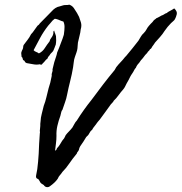

<svg xmlns="http://www.w3.org/2000/svg" viewBox="-20 -763 768 812"><path d="M248 -671.9Q240.2 -673.8 232.9 -677.2Q225.6 -680.7 217.8 -682.6Q211.9 -684.6 209.5 -682.1Q207 -679.7 202.1 -675.8Q197.3 -669.9 193.4 -665.5Q189.5 -661.1 183.6 -654.3Q163.1 -627.9 149.4 -602.1Q135.7 -576.2 122.1 -550.8Q126 -545.9 132.8 -543.5Q139.6 -541 144.5 -537.1Q160.2 -544.9 169.4 -559.6Q178.7 -574.2 189.5 -587.9Q191.4 -596.7 197.3 -603.5Q203.1 -610.4 205.1 -619.1Q206.1 -623 205.6 -627Q205.1 -630.9 209 -633.8Q210.9 -626 212.9 -622.1Q214.8 -618.2 216.8 -610.4Q218.8 -591.8 215.8 -574.2Q214.8 -571.3 213.4 -568.4Q211.9 -565.4 210.9 -561.5Q207 -550.8 205.6 -548.8Q204.1 -546.9 202.1 -543.9Q199.2 -541 195.8 -537.6Q192.4 -534.2 190.4 -530.3Q182.6 -522.5 179.7 -513.7Q174.8 -511.7 172.9 -508.3Q170.9 -504.9 166 -500Q161.1 -496.1 158.2 -491.7Q155.3 -487.3 148.4 -491.2Q134.8 -488.3 120.6 -491.2Q106.4 -494.1 92.8 -496.1Q86.9 -498 85 -502.9Q83 -507.8 78.1 -508.8Q76.2 -511.7 75.7 -516.1Q75.2 -520.5 71.3 -522.5Q71.3 -528.3 70.3 -532.7Q69.3 -537.1 70.3 -542Q71.3 -545.9 72.8 -548.8Q74.2 -551.8 76.2 -555.7Q78.1 -560.5 78.1 -565.4Q78.1 -570.3 81.1 -574.2Q88.9 -585 96.7 -594.7Q104.5 -604.5 111.3 -618.2Q119.1 -626 125 -635.3Q130.9 -644.5 138.7 -654.3Q145.5 -658.2 148.4 -664.1Q164.1 -680.7 176.3 -692.4Q188.5 -704.1 200.2 -716.8Q206.1 -723.6 214.4 -729Q222.7 -734.4 233.4 -736.3Q250 -742.2 257.3 -741.7Q264.6 -741.2 273.4 -743.2Q286.1 -738.3 292.5 -728.5Q298.8 -718.8 305.7 -708Q308.6 -703.1 310.1 -699.7Q311.5 -696.3 314.5 -691.4Q318.4 -681.6 322.3 -668Q326.2 -654.3 321.3 -638.7Q320.3 -626 316.4 -611.8Q312.5 -597.7 309.6 -583Q308.6 -577.1 308.6 -571.8Q308.6 -566.4 307.6 -558.6Q306.6 -549.8 303.2 -540.5Q299.8 -531.2 296.9 -522.5Q293 -511.7 292 -500.5Q291 -489.3 289.1 -478.5Q284.2 -449.2 276.9 -420.4Q269.5 -391.6 263.7 -362.3Q260.7 -345.7 254.9 -330.1Q249 -314.5 244.1 -298.8Q240.2 -294.9 238.8 -287.6Q237.3 -280.3 235.4 -273.4Q227.5 -252 222.7 -231Q217.8 -210 218.8 -188.5Q218.8 -172.9 216.8 -157.7Q214.8 -142.6 212.9 -126Q218.8 -127 220.7 -135.7Q228.5 -143.6 233.4 -151.9Q238.3 -160.2 243.2 -168Q245.1 -170.9 247.1 -172.9Q249 -174.8 251 -177.7Q252.9 -180.7 254.4 -184.1Q255.9 -187.5 257.8 -191.4Q263.7 -199.2 271.5 -207Q279.3 -214.8 286.1 -223.6Q291 -231.4 294.9 -239.3Q298.8 -247.1 304.7 -252.9Q319.3 -276.4 335 -298.3Q350.6 -320.3 367.2 -340.8Q392.6 -375 416 -405.8Q439.5 -436.5 464.8 -466.8Q470.7 -479.5 480.5 -489.7Q490.2 -500 499 -509.8Q502.9 -513.7 505.9 -518.1Q508.8 -522.5 512.7 -525.4Q526.4 -542 539.6 -558.1Q552.7 -574.2 565.4 -590.8Q570.3 -598.6 575.2 -607.4Q580.1 -616.2 587.9 -623Q595.7 -630.9 599.6 -638.7Q603.5 -646.5 609.4 -653.3Q615.2 -659.2 617.2 -662.1Q619.1 -664.1 621.1 -666Q623 -668 625 -669.9Q630.9 -678.7 634.8 -680.7Q638.7 -682.6 640.6 -685.5Q647.5 -688.5 652.8 -691.4Q658.2 -694.3 663.1 -697.3Q669.9 -699.2 674.3 -702.6Q678.7 -706.1 685.5 -708Q689.5 -711.9 694.3 -714.4Q699.2 -716.8 704.1 -719.7Q708 -721.7 710.9 -723.6Q713.9 -725.6 716.8 -727.5Q730.5 -714.8 727.5 -702.6Q724.6 -690.4 719.7 -681.6Q716.8 -676.8 711.9 -672.9Q707 -668.9 703.1 -665Q695.3 -657.2 689 -649.4Q682.6 -641.6 675.8 -631.8Q668 -619.1 656.7 -606.4Q645.5 -593.8 635.7 -583Q633.8 -579.1 631.3 -576.2Q628.9 -573.2 627 -570.3Q623 -565.4 621.1 -561Q619.1 -556.6 614.3 -554.7Q612.3 -549.8 608.4 -546.9Q604.5 -543.9 602.5 -539.1Q593.8 -531.2 585.9 -519.5Q580.1 -511.7 579.1 -511.2Q578.1 -510.7 577.1 -509.8Q569.3 -497.1 561.5 -489.3Q557.6 -484.4 554.7 -476.6Q549.8 -471.7 546.9 -465.3Q543.9 -459 539.1 -452.1Q537.1 -449.2 535.2 -446.3Q533.2 -443.4 531.2 -439.5Q527.3 -431.6 523.9 -424.8Q520.5 -418 515.6 -410.2Q511.7 -402.3 508.8 -396.5Q505.9 -390.6 501 -384.8Q491.2 -374 481.4 -360.4Q471.7 -346.7 460.9 -336.9Q459 -332 455.6 -329.1Q452.1 -326.2 449.2 -322.3Q441.4 -312.5 435.1 -302.7Q428.7 -293 420.9 -283.2Q416 -276.4 411.6 -270.5Q407.2 -264.6 402.3 -257.8Q397.5 -252.9 393.1 -247.1Q388.7 -241.2 383.8 -234.4Q379.9 -229.5 376.5 -225.1Q373 -220.7 370.1 -214.8Q362.3 -209 357.9 -199.7Q353.5 -190.4 344.7 -183.6Q338.9 -173.8 333 -164.6Q327.1 -155.3 319.3 -144.5Q317.4 -140.6 315.9 -137.7Q314.5 -134.8 313.5 -128.9Q311.5 -124 308.6 -121.1Q305.7 -118.2 304.7 -113.3Q285.2 -89.8 272.5 -70.8Q259.8 -51.8 244.1 -36.1Q238.3 -27.3 232.9 -21.5Q227.5 -15.6 224.6 -7.8Q218.8 1 210 9.3Q201.2 17.6 191.4 24.4Q185.5 29.3 177.7 28.3Q169.9 27.3 165 19.5Q152.3 12.7 149.9 7.3Q147.5 2 141.6 -5.9Q129.9 -7.8 132.8 -21.5Q135.7 -35.2 137.7 -47.9Q139.6 -62.5 141.1 -79.1Q142.6 -95.7 143.6 -112.3Q144.5 -133.8 145.5 -155.3Q146.5 -176.8 148.4 -199.2Q149.4 -202.1 148.9 -204.6Q148.4 -207 148.4 -210Q148.4 -214.8 149.4 -219.7Q150.4 -224.6 150.4 -230.5Q150.4 -235.4 150.4 -239.3Q150.4 -243.2 151.4 -248Q152.3 -266.6 156.7 -282.2Q161.1 -297.9 165 -315.4Q171.9 -333 176.3 -352.1Q180.7 -371.1 185.5 -389.6Q193.4 -412.1 198.2 -439.5Q199.2 -442.4 198.7 -445.8Q198.2 -449.2 199.2 -452.1Q200.2 -457 201.7 -460.9Q203.1 -464.8 202.1 -469.7Q206.1 -488.3 209.5 -500Q212.9 -511.7 217.8 -525.4Q219.7 -530.3 220.2 -533.7Q220.7 -537.1 221.7 -541Q225.6 -549.8 230 -561Q234.4 -572.3 238.3 -583Q241.2 -590.8 244.6 -599.6Q248 -608.4 250 -616.2Q252.9 -636.7 252.9 -649.4Q252.9 -662.1 248 -671.9Z"/></svg>

Font: Seaweed Script
Style: Regular
Weight: 400
Designer: Squid
Foundry: Font Diner, Inc DBA Neapolitan
Version: Version 1.000